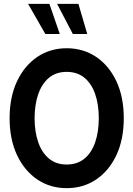

<svg xmlns="http://www.w3.org/2000/svg" viewBox="-20 -965 694 999"><path d="M327 14Q241 14 174 -31.2Q107 -76.5 68.5 -158.2Q30 -240 30 -350Q30 -460 68.5 -541.8Q107 -623.5 174 -668.8Q241 -714 327 -714Q413.5 -714 480.5 -668.8Q547.5 -623.5 585.8 -541.8Q624 -460 624 -350Q624 -240 585.8 -158.2Q547.5 -76.5 480.5 -31.2Q413.5 14 327 14ZM327 -109Q382.5 -109 419.8 -140Q457 -171 475.5 -225.5Q494 -280 494 -350Q494 -420 475.5 -474.5Q457 -529 419.8 -560Q382.5 -591 327 -591Q271.5 -591 234.5 -560Q197.5 -529 178.8 -474.5Q160 -420 160 -350Q160 -280 178.8 -225.5Q197.5 -171 234.5 -140Q271.5 -109 327 -109ZM434 -788H359L277 -945H388ZM291 -788H216L126 -945H237Z"/></svg>

Font: Cabin Condensed
Style: Bold
Weight: 700
Width: 3
Designer: Pablo Impallari
Foundry: Pablo Impallari. http://www.impallari.com Igino Marini. http://www.ikern.com
Version: Version 3.001; ttfautohint (v1.8.3)